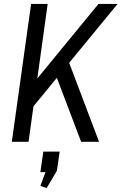

<svg xmlns="http://www.w3.org/2000/svg" viewBox="-20 -720 617 975"><path d="M96 -232 480 -700H577L112 -134ZM138 -700H222L125 0H40ZM253 -366 321 -428 483 0H392ZM283 50 269 147 217 235 185 224 232 98 261 154H185L200 50Z"/></svg>

Font: Pathway Extreme SemiCondensed
Style: Italic
Weight: 400
Width: 4
Italic angle: -8°
Version: Version 1.001;gftools[0.9.26]